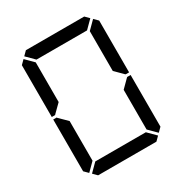

<svg xmlns="http://www.w3.org/2000/svg" viewBox="-223 -1164 1261 1329"><g transform="rotate(-30 408.0 -500.0)"><path d="M130 -45 99 -76V-490H126L130 -485L192 -424V-107ZM130 -515 126 -510H99V-924L130 -955L192 -893V-576ZM144 -969 175 -1000H641L672 -969L610 -907H206ZM685 -485 690 -489H717V-76L686 -45L624 -107V-424ZM686 -955 717 -924V-510H690L685 -514L624 -575V-893ZM672 -31 641 0H175L144 -31L206 -93H610Z"/></g></svg>

Font: DSEG7 Classic
Style: Regular
Weight: 400
Designer: Keshikan(Twitter:@keshinomi_88pro)
Version: Version 0.46